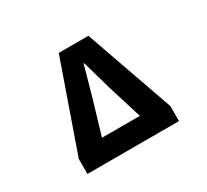

<svg xmlns="http://www.w3.org/2000/svg" viewBox="-146 -971 1293 1199"><g transform="rotate(-30 500.0 -372.0)"><path d="M169.9 0V-108.4L392.6 -744.1H606.4L830.1 -108.4V0ZM361.3 -150.4H634.8L560.5 -389.6L498 -609.4H494.1L432.6 -389.6Z"/></g></svg>

Font: Gen Shin Gothic Monospace Heavy
Style: Bold
Weight: 800
Designer: [Source Han Sans]
Ryoko NISHIZUKA  (kana & ideographs); Paul D. Hunt (Latin, Greek & Cyrillic); Wenlong ZHANG  (bopomofo
Version: Version 1.002.20150607